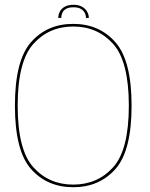

<svg xmlns="http://www.w3.org/2000/svg" viewBox="-20 -780 627 804"><path d="M286.5 4Q395.5 4 463.2 -72Q531 -148 531 -337.5Q531 -526.5 463.2 -603.2Q395.5 -680 286.5 -680Q177.5 -680 110 -603.5Q42.5 -527 42.5 -337.5Q42.5 -148 110.2 -72Q178 4 286.5 4ZM286.5 -7Q185 -7 119.5 -79.8Q54 -152.5 54 -337.5Q54 -522.5 119.5 -595.8Q185 -669 286.5 -669Q388.5 -669 454 -595.8Q519.5 -522.5 519.5 -337.5Q519.5 -152.5 454 -79.8Q388.5 -7 286.5 -7ZM288.5 -760Q266 -760 251.8 -752.2Q237.5 -744.5 230.8 -731.8Q224 -719 224 -705H236.5Q236.5 -716 241 -726.2Q245.5 -736.5 256.8 -743Q268 -749.5 288.5 -749.5Q307 -749.5 318.2 -743Q329.5 -736.5 334.8 -726.2Q340 -716 340 -705H352Q352 -719 344.5 -731.8Q337 -744.5 322.8 -752.2Q308.5 -760 288.5 -760Z"/></svg>

Font: Anybody Thin Thin
Style: Regular
Weight: 250
Version: Version 1.113;gftools[0.9.25]